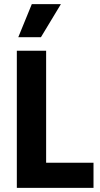

<svg xmlns="http://www.w3.org/2000/svg" viewBox="-20 -904 481 924"><path d="M61 0V-660H202V0ZM91 0V-121H430V0ZM177 -725H68L133 -884H273Z"/></svg>

Font: Bricolage Grotesque 24pt SemiCondensed
Style: Bold
Weight: 700
Width: 4
Designer: Mathieu Triay
Foundry: Atelier Triay
Version: Version 1.001;gftools[0.9.33.dev8+g029e19f]